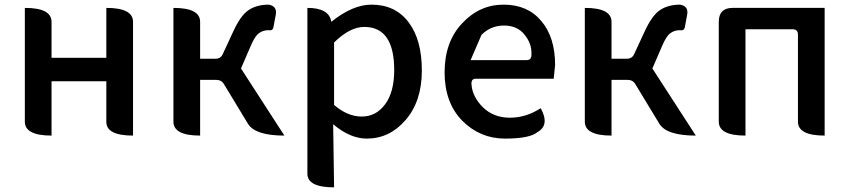

<svg xmlns="http://www.w3.org/2000/svg" viewBox="-20 -584 3658 827"><path d="M202 0Q87 0 87 -60V-550Q202 -550 202 -490V-335H438V-550Q553 -550 553 -490V0Q438 0 438 -59V-234H202V0Z M842 0Q727 0 727 -60V-550Q842 -550 842 -490V-331H908Q931 -331 940 -352L984 -447Q1016 -517 1050 -540Q1085 -564 1138 -564Q1174 -557 1168 -522L1158 -468Q1155 -450 1136 -454Q1112 -454 1094 -440Q1077 -427 1059 -384L1018 -289L1205 0Q1079 0 1048 -51L945 -221Q934 -240 911 -240H842V0Z M1419 223Q1304 223 1304 164V-550Q1398 -550 1407 -490Q1499 -564 1580 -564Q1683 -564 1740 -488Q1797 -413 1797 -280Q1797 -148 1727 -67Q1658 13 1560 13Q1488 13 1415 -49L1419 223ZM1419 -132Q1477 -82 1538 -82Q1600 -82 1639 -135Q1678 -188 1678 -282Q1678 -468 1549 -468Q1487 -468 1419 -401Z M2309 -118Q2349 -45 2295 -15Q2262 13 2155 13Q2048 13 1971 -64Q1895 -142 1895 -272Q1895 -403 1970 -483Q2045 -564 2149 -564Q2253 -564 2312 -493Q2371 -423 2371 -304L2365 -245H2030Q2008 -245 2011 -219Q2015 -167 2060 -122Q2106 -77 2176 -77Q2246 -77 2309 -118ZM2007 -325H2248Q2271 -325 2269 -352Q2271 -396 2239 -435Q2208 -474 2151 -474Q2094 -474 2054 -434Z M2614 0Q2499 0 2499 -60V-550Q2614 -550 2614 -490V-331H2680Q2703 -331 2712 -352L2756 -447Q2788 -517 2822 -540Q2857 -564 2910 -564Q2946 -557 2940 -522L2930 -468Q2927 -450 2908 -454Q2884 -454 2866 -440Q2849 -427 2831 -384L2790 -289L2977 0Q2851 0 2820 -51L2717 -221Q2706 -240 2683 -240H2614V0Z M3191 0Q3076 0 3076 -60V-490Q3076 -550 3136 -550H3532V0Q3417 0 3417 -60V-435Q3417 -458 3394 -458H3191V0Z"/></svg>

Font: Swei Half Moon CJK TC
Style: Medium
Weight: 500
Version: Version 2.125